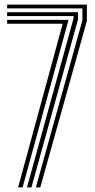

<svg xmlns="http://www.w3.org/2000/svg" viewBox="-20 -820 416 840"><path d="M136.8 0 340.5 -731.5V-783.2H11.2V-800H360V-728.2L156.2 0ZM59.2 0 254.2 -716.2H11.2V-733H279.8L78.8 0ZM98 0 301.8 -740V-749.8H11.2V-766.5H321.2V-735L117.5 0Z"/></svg>

Font: Big Shoulders Inline Text Thin SemiBold
Style: Regular
Weight: 600
Version: Version 2.002